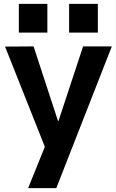

<svg xmlns="http://www.w3.org/2000/svg" viewBox="-20 -759 599 989"><path d="M125 210 211 -3 6 -519 153 -520 279 -135H281L408 -520H556L270 210ZM336 -591V-739H484V-591ZM77 -591V-739H224V-591Z"/></svg>

Font: M PLUS 1 Thin
Style: Bold
Weight: 700
Version: Version 1.001